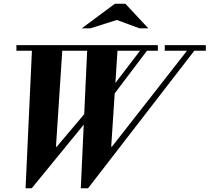

<svg xmlns="http://www.w3.org/2000/svg" viewBox="-20 -996 1123 1029"><path d="M442 13 580 -210 990 -734H1029L452 13ZM140 13 281 -206 465 -424 478 -388 150 13ZM117 13 152 -744H315L280 -210H284L148 13ZM413 13 448 -744H611L576 -210H580L444 13ZM68 -724V-754H826V-724ZM571 -464 560 -501 738 -734H775ZM863 -724V-754H1083V-724ZM418 -844 596 -976H652L775 -844H728L606 -889L464 -844Z"/></svg>

Font: Libre Bodoni
Style: Italic
Weight: 400
Italic angle: -13°
Designer: Pablo Impallari, Rodrigo Fuenzalida
Foundry: Impallari Type
Version: Version 2.005;gftools[0.9.23]